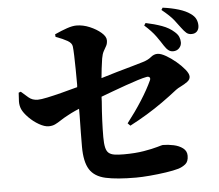

<svg xmlns="http://www.w3.org/2000/svg" viewBox="-57 -892 1113 974"><g transform="rotate(-5 500.0 -404.5)"><path d="M251 -741Q286 -757 314 -766.5Q342 -776 362 -776Q396 -776 430 -761.5Q464 -747 487 -727Q510 -707 510 -688Q510 -671 503.5 -659.5Q497 -648 489.5 -634.5Q482 -621 478 -598Q475 -580 471 -547Q468 -525 466 -499Q505 -511 546 -523Q589 -535 625.5 -545.5Q662 -556 682 -562Q709 -570 725 -583.5Q741 -597 759 -597Q776 -597 801.5 -582.5Q827 -568 852 -547Q877 -526 894.5 -504.5Q912 -483 912 -468Q912 -453 897 -442Q882 -431 864.5 -422.5Q847 -414 838 -407Q800 -377 760.5 -349Q721 -321 679 -295.5Q637 -270 591 -246L578 -259Q620 -313 654.5 -367Q689 -421 710 -467Q714 -476 709.5 -481.5Q705 -487 694 -485Q677 -482 648.5 -473Q620 -464 586 -452Q552 -440 517 -427Q486 -415 458 -405Q457 -392 457 -380Q453 -332 451 -285.5Q449 -239 449 -200Q449 -167 453.5 -147.5Q458 -128 468.5 -119Q479 -110 497.5 -107Q516 -104 545 -104Q604 -104 648 -111.5Q692 -119 717.5 -126.5Q743 -134 746 -134Q773 -134 801 -128Q829 -122 848 -107.5Q867 -93 867 -69Q867 -39 850.5 -26Q834 -13 814 -7Q790 0 749.5 6Q709 12 667.5 15.5Q626 19 597 19Q500 19 443 6.5Q386 -6 361.5 -45Q337 -84 337 -161Q337 -190 337.5 -232Q338 -274 339 -320Q339 -338 339 -354Q328 -350 318 -345Q298 -336 280 -326Q257 -314 241.5 -303.5Q226 -293 211.5 -286Q197 -279 178 -279Q157 -279 129 -295Q101 -311 78 -334.5Q55 -358 46 -378Q38 -397 38.5 -418Q39 -439 41 -462L52 -466Q69 -451 88 -434.5Q107 -418 135 -418Q151 -418 184 -425Q217 -432 256 -442Q295 -452 331 -462Q335 -463 339 -464Q339 -470 340 -475Q340 -515 339.5 -554Q339 -593 338 -624.5Q337 -656 335 -672Q333 -689 311.5 -701.5Q290 -714 252 -728ZM795 -636Q782 -657 762 -685Q742 -713 705 -746L713 -758Q757 -749 794.5 -735.5Q832 -722 857 -699Q872 -686 877.5 -672.5Q883 -659 883 -645Q883 -628 871 -615.5Q859 -603 840 -603Q827 -603 816.5 -611Q806 -619 795 -636ZM890 -719Q878 -736 859.5 -759.5Q841 -783 799 -817L806 -828Q851 -822 887 -811Q923 -800 945 -784Q964 -771 971.5 -755.5Q979 -740 979 -722Q979 -704 969 -693Q959 -682 941 -682Q925 -682 914.5 -691Q904 -700 890 -719Z"/></g></svg>

Font: Early Summer Mincho Heavy
Style: Regular
Weight: 900
Designer: GuiWonder
Version: Version 1.002